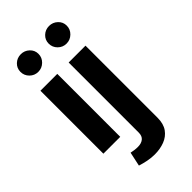

<svg xmlns="http://www.w3.org/2000/svg" viewBox="-298 -850 1149 1149"><g transform="rotate(-45 276.5 -275.0)"><path d="M59.1 -697Q59.1 -665.9 81.3 -643.7Q103.6 -621.5 135.3 -621.5Q166.5 -621.5 189.2 -643.7Q211.9 -665.9 211.9 -697Q211.9 -728.1 189.2 -749.3Q166.5 -770.5 135.3 -770.5Q103.6 -770.5 81.3 -749.3Q59.1 -728.1 59.1 -697ZM64 -532.8V0H206.6V-532.8ZM164 200.7Q190.2 209.2 219.8 215.1Q249.4 221 279 221Q324.4 221 362.2 206.5Q400 192 422.7 160.3Q445.4 128.6 445.4 76.8V-532.8H302.9V60.4Q302.9 89.6 285.5 103.6Q268.1 117.6 238.5 117.6Q225.2 117.6 210 115.6Q194.8 113.5 183.3 110.9ZM298.1 -697Q298.1 -665.9 320.4 -643.7Q342.7 -621.5 374.4 -621.5Q405.6 -621.5 428.3 -643.7Q451 -665.9 451 -697Q451 -728.1 428.3 -749.3Q405.6 -770.5 374.4 -770.5Q342.7 -770.5 320.4 -749.3Q298.1 -728.1 298.1 -697Z"/></g></svg>

Font: Estedad VF
Style: Regular
Weight: 100
Designer: Amin Abedi
Version: Version 7.3